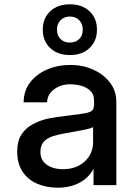

<svg xmlns="http://www.w3.org/2000/svg" viewBox="-20 -861 640 893"><path d="M249 12Q196 12 153 -6.5Q110 -25 85 -62.5Q60 -100 60 -156Q60 -204 79 -234Q98 -264 128.5 -281Q159 -298 196 -308Q236 -316 274.5 -320.5Q313 -325 354 -331Q377 -333 397 -340Q417 -347 417 -371V-374H418L417 -398Q417 -423 400 -439Q383 -455 357.5 -462Q332 -469 307 -469Q263 -469 231.5 -445.5Q200 -422 199 -385H90Q90 -438 119.5 -477Q149 -516 198.5 -537.5Q248 -559 308 -559Q364 -559 412.5 -537.5Q461 -516 491 -477.5Q521 -439 521 -388V0H415V-76Q393 -34 349.5 -11Q306 12 249 12ZM272 -74Q335 -74 374 -110Q413 -146 413 -200V-270Q406 -265 384 -260Q362 -255 333 -250Q304 -245 274.5 -239.5Q245 -234 224 -227Q196 -217 182 -200Q168 -183 168 -154Q168 -125 183.5 -107.5Q199 -90 222.5 -82Q246 -74 272 -74ZM305 -605Q248 -605 213.5 -637.5Q179 -670 179 -723Q179 -776 213.5 -808.5Q248 -841 305 -841Q362 -841 396.5 -808.5Q431 -776 431 -723Q431 -670 396.5 -637.5Q362 -605 305 -605ZM305 -663Q332 -663 348.5 -679.5Q365 -696 365 -723Q365 -750 348.5 -767Q332 -784 305 -784Q278 -784 261.5 -767Q245 -750 245 -723Q245 -696 261.5 -679.5Q278 -663 305 -663Z"/></svg>

Font: Tiny SemiBold
Style: Regular
Weight: 600
Designer: Philipp Nurullin, Konstantin Bulenkov
Foundry: JetBrains
Version: Version 2.251; ttfautohint (v1.8.4.7-5d5b)